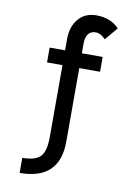

<svg xmlns="http://www.w3.org/2000/svg" viewBox="-100 -778 759 1059"><g transform="rotate(10 280.0 -248.0)"><path d="M86 132Q159.5 132 187.5 101.8Q215.5 71.5 215.5 -8V-410H129V-493H215.5V-556Q215.5 -625.5 252.2 -669.2Q289 -713 353 -713Q433 -713 480.5 -662.5L420.5 -591Q392.5 -620 365 -620Q338 -620 323.8 -601.5Q309.5 -583 309.5 -548V-493H426V-410H309.5V1.5Q309.5 216.5 86 216.5Z"/></g></svg>

Font: HK Grotesk SemiBold
Style: Regular
Weight: 600
Designer: Alfredo Marco Pradil
Foundry: Hanken Design Co.
Version: Version 3.001;FEAKit 1.0